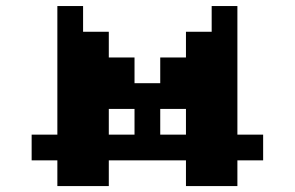

<svg xmlns="http://www.w3.org/2000/svg" viewBox="-20 -628 995 648"><path d="M434 -173.6V-260.4H347.2V-173.6ZM520.8 -173.6H607.6V-260.4H520.8ZM173.6 -173.6V-607.6H260.4V-520.8H347.2V-434H434V-347.2H520.8V-434H607.6V-520.8H694.4V-607.6H781.2V-173.6H868.1V-86.8H781.2V0H607.6V-86.8H347.2V0H173.6V-86.8H86.8V-173.6Z"/></svg>

Font: 8-bit Operator+ 8
Style: Bold
Weight: 700
Designer: GrandChaos9000
Version: Version 1.3.0 - August 1, 2014